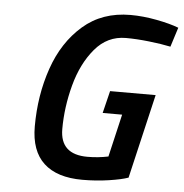

<svg xmlns="http://www.w3.org/2000/svg" viewBox="-51 -746 773 806"><g transform="rotate(5 335.5 -342.5)"><path d="M107 -195Q107 -326 146.5 -440.5Q186 -555 267 -625.5Q348 -696 467 -696Q520 -696 577.5 -685Q635 -674 671 -660L645 -578Q607 -586 554 -592Q501 -598 456 -598Q378 -598 325.5 -535.5Q273 -473 248 -379.5Q223 -286 223 -194Q223 -87 338 -87Q383 -87 426 -96L468 -276H386L409 -370H601L518 -15Q490 -5 436.5 3Q383 11 325 11Q218 11 162.5 -40.5Q107 -92 107 -195Z"/></g></svg>

Font: Cairo SemiBold
Style: Italic
Weight: 600
Italic angle: -13°
Designer: Mohamed Gaber, Accademia di Belle Arti di Urbino and others
Foundry: Kief Type Foundry, Accademia di Belle Arti di Urbino and others
Version: Version 3.011